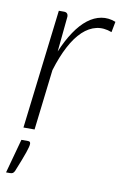

<svg xmlns="http://www.w3.org/2000/svg" viewBox="-81 -550 500 791"><g transform="rotate(10 169.0 -154.5)"><path d="M2 0ZM40.5 0 100.5 -499H122Q139.5 -499 139.5 -481L125 -333Q145.5 -382 169.8 -418Q194 -454 221.2 -475Q248.5 -496 278 -501.2Q307.5 -506.5 338 -494.5L329.5 -450Q295.5 -463 265 -456Q234.5 -449 207.5 -423.8Q180.5 -398.5 157.8 -355.5Q135 -312.5 117 -253.5L87 0ZM69 51.5Q75 51.5 77 54.5Q79 57.5 79 61.5Q79 67 76.8 75.8Q74.5 84.5 69.8 98.8Q65 113 57 133.5Q49 154 37.5 182.5Q34 189.5 29.8 192Q25.5 194.5 18 194.5H2L41 51.5Z"/></g></svg>

Font: Lato Light
Style: Italic
Weight: 300
Italic angle: -7°
Designer: Lukasz Dziedzic
Foundry: tyPoland Lukasz Dziedzic
Version: Version 2.007; 2014-02-27